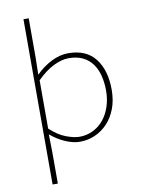

<svg xmlns="http://www.w3.org/2000/svg" viewBox="-101 -790 801 1080"><g transform="rotate(-10 300.0 -250.0)"><path d="M110 222V-722H140V-498L138 -402H140Q179 -441 227.5 -465.5Q276 -490 324 -490Q427 -490 478.5 -423.5Q530 -357 530 -246Q530 -185 511.5 -137Q493 -89 461.5 -56Q430 -23 389.5 -5.5Q349 12 304 12Q267 12 223 -6.5Q179 -25 140 -58H138L140 42V222ZM306 -16Q347 -16 382.5 -33Q418 -50 443.5 -80.5Q469 -111 483.5 -153.5Q498 -196 498 -246Q498 -292 488 -331.5Q478 -371 457 -400Q436 -429 402.5 -445.5Q369 -462 322 -462Q282 -462 235 -439Q188 -416 140 -368V-92Q185 -50 230 -33Q275 -16 306 -16Z"/></g></svg>

Font: Source Code Pro ExtraLight
Style: Regular
Weight: 200
Monospace: yes
Designer: Paul D. Hunt, Teo Tuominen
Foundry: Adobe Systems Incorporated
Version: Version 2.030;PS 1.000;hotconv 16.6.51;makeotf.lib2.5.65220